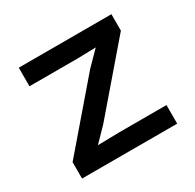

<svg xmlns="http://www.w3.org/2000/svg" viewBox="-117 -626 763 752"><g transform="rotate(-30 264.5 -250.0)"><path d="M50.8 0V-74.2L293 -356L354 -418L267.1 -416H53.2V-500H472.2V-425.8L230 -144L169.9 -82L265.1 -84H481V0Z"/></g></svg>

Font: Work Sans Medium
Style: Regular
Weight: 500
Designer: Wei Huang
Foundry: Wei Huang
Version: Version 2.012